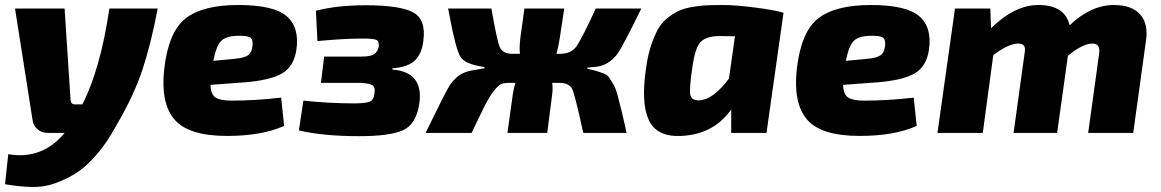

<svg xmlns="http://www.w3.org/2000/svg" viewBox="-27 -531 4638 767"><path d="M410 -497H603Q576 -355 542 -252.5Q508 -150 439 -32Q416 10 392.5 43.5Q369 77 337.5 110Q306 143 271.5 164Q237 185 193.5 201Q150 217 101.5 216Q53 215 -7 205L6 85Q142 108 231 0H165Q140 0 123 -14.5Q106 -29 103 -52L33 -497H231L255 -130Q257 -114 272 -114H302Q374 -254 410 -497Z M1096 -141 1108 -28Q1019 12 880 12Q726 12 670 -53.5Q614 -119 629 -255Q646 -404 714.5 -457.5Q783 -511 925 -511Q1066 -511 1118 -466.5Q1170 -422 1157 -332Q1147 -265 1099.5 -237.5Q1052 -210 949 -202L814 -192Q815 -154 834 -141.5Q853 -129 898 -129Q993 -129 1096 -141ZM825 -288 909 -296Q946 -299 962.5 -309.5Q979 -320 982 -350Q984 -374 972 -381.5Q960 -389 922 -388Q876 -387 856.5 -367.5Q837 -348 825 -288Z M1241 -367 1235 -488Q1319 -510 1434 -510Q1571 -510 1623.5 -481.5Q1676 -453 1664 -367Q1658 -316 1630.5 -289.5Q1603 -263 1541 -258L1540 -253Q1666 -244 1648 -117Q1636 -35 1583.5 -11Q1531 13 1408 13Q1265 13 1167 -10L1185 -129Q1289 -118 1387 -118Q1435 -118 1451 -125.5Q1467 -133 1469 -160Q1473 -183 1460.5 -190.5Q1448 -198 1414 -200H1255L1268 -305H1419Q1452 -305 1466.5 -314Q1481 -323 1486 -344Q1488 -366 1477 -371.5Q1466 -377 1421 -377Q1349 -377 1241 -367Z M2320 -261 2319 -256Q2344 -251 2357 -247Q2370 -243 2385 -237.5Q2400 -232 2408 -219Q2416 -206 2424.5 -192Q2433 -178 2441 -147Q2449 -116 2456.5 -86Q2464 -56 2476 0H2303Q2271 -147 2260 -173Q2249 -199 2211 -200H2179Q2182 -176 2179 -155L2159 0H2000L2022 -157Q2026 -181 2032 -200H2009Q1987 -200 1975.5 -195.5Q1964 -191 1946 -168Q1928 -145 1910.5 -110.5Q1893 -76 1857 0H1673Q1752 -162 1767 -186Q1796 -231 1836 -244Q1858 -251 1908 -258L1909 -263Q1832 -274 1813 -303Q1794 -332 1768 -472Q1765 -488 1763 -497H1936Q1958 -370 1969.5 -343Q1981 -316 2020 -316H2050Q2047 -342 2052 -382L2068 -497H2227L2209 -378Q2203 -341 2196 -316H2210Q2253 -316 2274 -343.5Q2295 -371 2353 -497H2535Q2462 -348 2441 -318Q2411 -276 2366 -266Q2348 -263 2320 -261Z M3035 0H2894V-94Q2824 6 2695 12Q2597 17 2565 -51Q2533 -119 2554 -260Q2561 -310 2573.5 -348Q2586 -386 2600.5 -412.5Q2615 -439 2637 -457Q2659 -475 2680 -485.5Q2701 -496 2732 -502Q2763 -508 2790.5 -509.5Q2818 -511 2858 -511Q2911 -511 2989 -501Q3067 -491 3103 -480ZM2909 -386 2849 -387Q2796 -387 2773 -364.5Q2750 -342 2739 -263Q2726 -177 2730.5 -153Q2735 -129 2767 -130Q2822 -133 2885 -217Z M3623 -141 3635 -28Q3546 12 3407 12Q3253 12 3197 -53.5Q3141 -119 3156 -255Q3173 -404 3241.5 -457.5Q3310 -511 3452 -511Q3593 -511 3645 -466.5Q3697 -422 3684 -332Q3674 -265 3626.5 -237.5Q3579 -210 3476 -202L3341 -192Q3342 -154 3361 -141.5Q3380 -129 3425 -129Q3520 -129 3623 -141ZM3352 -288 3436 -296Q3473 -299 3489.5 -309.5Q3506 -320 3509 -350Q3511 -374 3499 -381.5Q3487 -389 3449 -388Q3403 -387 3383.5 -367.5Q3364 -348 3352 -288Z M3929 -497 3932 -418Q4026 -511 4121 -511Q4227 -511 4246 -430Q4331 -511 4423 -511Q4494 -511 4527.5 -473.5Q4561 -436 4551 -369L4500 0H4320L4364 -318Q4369 -357 4337 -357Q4298 -357 4239 -308L4196 0H4022L4066 -318Q4070 -340 4063.5 -348.5Q4057 -357 4040 -357Q4003 -357 3941 -311L3899 0H3718L3788 -497Z"/></svg>

Font: Ezarion Extra Bold
Style: Italic
Weight: 800
Italic angle: -8°
Designer: Natanael Gama
Version: Version 1.001;PS 001.001;hotconv 1.0.70;makeotf.lib2.5.58329